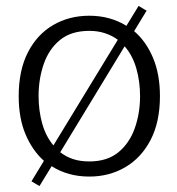

<svg xmlns="http://www.w3.org/2000/svg" viewBox="-20 -584 598 647"><path d="M86 27 128 -42Q89 -77 66 -131.5Q43 -186 43 -260Q43 -347 74 -407.5Q105 -468 159 -499.5Q213 -531 281 -531Q351 -531 406 -497L447 -564L474 -548L432 -479Q472 -445 495.5 -389.5Q519 -334 519 -260Q519 -173 487.5 -112.5Q456 -52 402 -20.5Q348 11 281 11Q209 11 154 -24L113 43ZM110 -260Q110 -212 122 -168.5Q134 -125 160 -94L377 -450Q358 -464 334 -472Q310 -480 281 -480Q220 -480 182.5 -449.5Q145 -419 127.5 -368.5Q110 -318 110 -260ZM281 -40Q341 -40 378.5 -70.5Q416 -101 434 -151.5Q452 -202 452 -260Q452 -309 439.5 -353Q427 -397 400 -428L183 -71Q202 -56 226 -48Q250 -40 281 -40Z"/></svg>

Font: Murecho Light
Style: Regular
Weight: 300
Designer: Neil Summerour
Foundry: Positype
Version: Version 1.010; ttfautohint (v1.8.3)